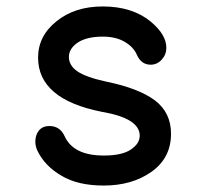

<svg xmlns="http://www.w3.org/2000/svg" viewBox="-20 -560 640 595"><path d="M301.5 15Q221 15 170.5 -15.5Q118.5 -45.5 95.5 -94Q89.5 -107 89.5 -121.5Q89.5 -142 101 -156Q112.5 -169.5 133 -169.5Q165.5 -169.5 180 -138.5Q207 -78 301.5 -78Q358 -78 385.5 -96.5Q413 -115 413 -139.5Q413 -193.5 295.5 -213.5Q98 -252.5 98 -381.5Q98 -448.5 155 -494Q211.5 -540 298.5 -540Q389.5 -540 446.5 -493.5Q495.5 -453 495.5 -412Q495.5 -391 481.5 -375.5Q467 -359.5 447 -359.5Q417.5 -359.5 404 -390.5Q394 -414 367 -430Q339.5 -446.5 298.5 -446.5Q249.5 -446.5 221.5 -428.5Q193.5 -409.5 193.5 -383.5Q193.5 -357.5 219 -339.5Q245 -321 309.5 -307Q409.5 -286.5 460 -249Q510 -211 510 -145.5Q510 -71 450 -28Q389.5 15 301.5 15Z"/></svg>

Font: Maple Mono SC NF
Style: Regular
Weight: 400
Designer: subframe7536
Version: Version 4.2; ttfautohint (v1.8.4.7-5d5b-dirty);Nerd Fonts 6.